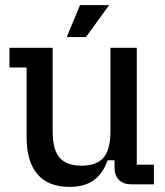

<svg xmlns="http://www.w3.org/2000/svg" viewBox="-20 -721 644 751"><path d="M84 -186V-457H17V-534H186V-206Q186 -136 213 -104.5Q240 -73 299 -73Q358 -73 385 -104.5Q412 -136 412 -206V-534H515V-77H582V0H495Q462 0 445 -17.5Q428 -35 428 -68V-94H401Q382 -41 346 -15.5Q310 10 252 10Q169 10 126.5 -39.5Q84 -89 84 -186ZM293 -701H407L316 -576H241Z"/></svg>

Font: Mozilla Headline BETA
Style: Regular
Weight: 400
Designer: Studio DRAMA
Foundry: Studio DRAMA
Version: Version 0.100